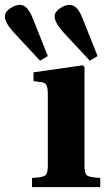

<svg xmlns="http://www.w3.org/2000/svg" viewBox="-106 -771 442 791"><path d="M-86 -704Q-86 -721 -65 -736Q-44 -751 -24 -751Q7 -751 28 -698L91 -540L59 -521L-50 -638Q-86 -678 -86 -704ZM119 -704Q119 -721 140 -736Q161 -751 181 -751Q212 -751 233 -698L296 -540L264 -521L155 -638Q119 -678 119 -704ZM26 0V-38Q69 -40 80 -48Q91 -56 91 -87V-381Q91 -410 85.5 -420Q80 -430 67 -432L32 -437V-473L235 -502L242 -496V-87Q242 -56 253 -48Q264 -40 307 -38V0Z"/></svg>

Font: Heuristica
Style: Bold
Weight: 700
Version: Version 1.0.2